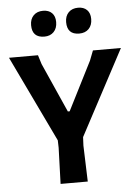

<svg xmlns="http://www.w3.org/2000/svg" viewBox="-58 -905 676 950"><g transform="rotate(-5 280.0 -430.5)"><path d="M192 -861Q220 -861 236 -845Q252 -829 252 -800Q252 -769 234.5 -751Q217 -733 188 -733Q127 -733 127 -795Q127 -825 144.5 -843Q162 -861 192 -861ZM366 -861Q394 -861 410 -845Q426 -829 426 -800Q426 -769 408.5 -751Q391 -733 361 -733Q301 -733 301 -795Q301 -825 318.5 -843Q336 -861 366 -861ZM560 -644 335 -221 333 -179 339 0H204L210 -179L209 -216L4 -644H148L162 -599L271 -354H280L402 -595L421 -644Z"/></g></svg>

Font: Alegreya Sans SC
Style: Bold
Weight: 700
Designer: Juan Pablo del Peral
Foundry: Huerta Tipografica
Version: Version 2.007